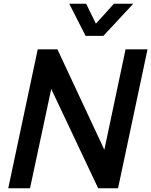

<svg xmlns="http://www.w3.org/2000/svg" viewBox="-20 -1003 806 1023"><path d="M436 -812 349 -983H439L491 -877L587 -983H690L531 -812ZM24 0 181 -740H286L536 -205L649 -740H766L609 0H503L253 -529L140 0Z"/></svg>

Font: Be Vietnam Pro Medium
Style: Italic
Weight: 500
Italic angle: -12°
Designer: Lam Bao, Tony Le, Vietanh Nguyen
Foundry: Yellow Type Foundry
Version: Version 1.002; ttfautohint (v1.8.3)